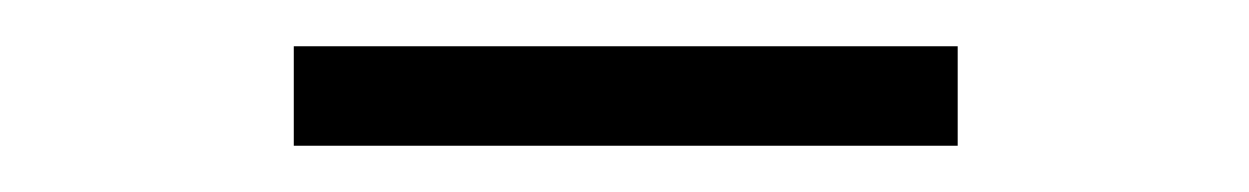

<svg xmlns="http://www.w3.org/2000/svg" viewBox="-20 -682 540 83"><path d="M394 -662V-619H107V-662Z"/></svg>

Font: Inria Serif Light
Style: Regular
Weight: 300
Designer: Black Foundry Team
Foundry: Black Foundry
Version: Version 1.000; ttfautohint (v1.8.3)